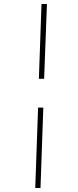

<svg xmlns="http://www.w3.org/2000/svg" viewBox="-20 -823 386 953"><path d="M173 -432 186 -803H213L199 -432ZM155 110 169 -289H195L181 110Z"/></svg>

Font: Literata 72pt
Style: Bold Italic
Weight: 700
Italic angle: -2°
Designer: Latin by Veronika Burian and Jose Scaglione. Greek by Irene Vlachou. Cyrillic by Vera Evstafieva
Foundry: TypeTogether
Version: Version 3.002